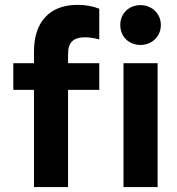

<svg xmlns="http://www.w3.org/2000/svg" viewBox="-20 -761 720 781"><path d="M34.2 -503.9H118.2V-548.8Q117.7 -641.1 164.1 -691.2Q210.4 -741.2 295.9 -741.2Q342.8 -741.2 383.8 -725.6V-600.6Q351.6 -609.4 326.2 -609.4Q289.6 -609.4 272.9 -592.5Q256.3 -575.7 256.8 -539.1V-503.9H383.8V-395.5H256.8V0H118.2V-395.5H34.2ZM482.4 -503.9H621.1V0H482.4ZM469.2 -659.2Q469.2 -682.1 479.7 -700.7Q490.2 -719.2 509.3 -729.7Q528.3 -740.2 551.3 -740.2Q574.2 -740.2 593.3 -729.7Q612.3 -719.2 623.3 -700.7Q634.3 -682.1 634.3 -659.2Q634.3 -636.2 623.3 -617.7Q612.3 -599.1 593.3 -588.6Q574.2 -578.1 551.3 -578.1Q528.3 -578.1 509.3 -588.6Q490.2 -599.1 479.7 -617.7Q469.2 -636.2 469.2 -659.2Z"/></svg>

Font: Wanted Sans
Style: Bold
Weight: 700
Designer: Original Design by Kil Hyung-jin and Kang Hanbin, Wanted Lab, Inc; Hangeul from Source Han Sans by Jang Soo-young and Ka
Foundry: Wanted Lab, Inc.
Version: Version 1.000